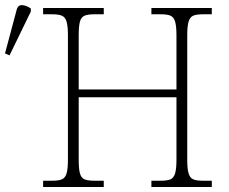

<svg xmlns="http://www.w3.org/2000/svg" viewBox="-30 -746 913 766"><path d="M142 0V-25H179Q204 -25 217 -30.5Q230 -36 235.5 -54Q241 -72 241 -109V-606Q241 -642 235.5 -660Q230 -678 216.5 -683.5Q203 -689 179 -689H142V-714H384V-689H346Q321 -689 307.5 -683.5Q294 -678 289 -660Q284 -642 284 -605V-389H674V-605Q674 -642 668.5 -660Q663 -678 650 -683.5Q637 -689 612 -689H574V-714H815V-689H779Q754 -689 741 -683.5Q728 -678 722.5 -660Q717 -642 717 -605V-108Q717 -72 722.5 -54Q728 -36 741 -30.5Q754 -25 779 -25H815V0H574V-25H612Q637 -25 650 -30.5Q663 -36 668.5 -54Q674 -72 674 -109V-358H284V-109Q284 -72 289 -54Q294 -36 307.5 -30.5Q321 -25 346 -25H384V0ZM8 -525 -10 -533 36 -705Q41 -727 59 -725.5Q77 -724 93 -712V-700Z"/></svg>

Font: Noto Serif ExtraLight
Style: Regular
Weight: 200
Designer: Monotype Design Team
Foundry: Monotype Imaging Inc.
Version: Version 2.015; ttfautohint (v1.8.4.7-5d5b)